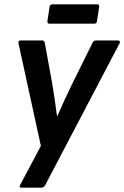

<svg xmlns="http://www.w3.org/2000/svg" viewBox="-20 -678 572 883"><path d="M80 185Q66 185 73 172L168 -7L65 -479Q62 -492 76 -492H174Q184 -492 186 -481L221 -288Q227 -253 232 -217.5Q237 -182 242 -145H244Q276 -218 309 -286L406 -482Q411 -492 421 -492H522Q528 -492 530.5 -488.5Q533 -485 530 -479L187 175Q181 185 171 185ZM208 -569Q197 -569 198 -581L208 -647Q210 -658 221 -658H427Q438 -658 436 -647L426 -581Q425 -569 413 -569Z"/></svg>

Font: Sofia Sans
Style: Bold Italic
Weight: 700
Italic angle: -9°
Designer: Botio Nikoltchev, Ani Petrova
Foundry: lettersoup
Version: Version 4.101; ttfautohint (v1.8.4.7-5d5b)